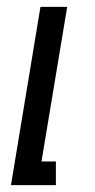

<svg xmlns="http://www.w3.org/2000/svg" viewBox="-20 -540 278 560"><path d="M12 0 98 -520H176L101 -69H143V0Z"/></svg>

Font: Iosevka QP
Style: Italic
Weight: 400
Italic angle: -9°
Designer: Belleve Invis
Foundry: Belleve Invis
Version: Version 20.0.0; ttfautohint (v1.8.4)